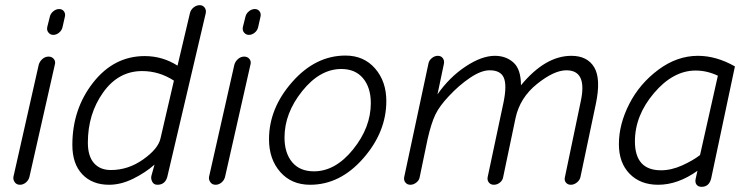

<svg xmlns="http://www.w3.org/2000/svg" viewBox="-20 -709 2895 743"><path d="M186 -574Q175 -574 167.5 -583Q160 -592 163 -605L173 -645Q176 -657 186.5 -665.5Q197 -674 209 -674Q221 -674 227.5 -665Q234 -656 231 -644L222 -604Q219 -591 208.5 -582.5Q198 -574 186 -574ZM32 -25 130 -459Q134 -472 144.5 -481Q155 -490 168 -490Q181 -490 188.5 -480.5Q196 -471 192 -458L94 -25Q91 -12 80.5 -3Q70 6 57 6Q44 6 37 -4Q30 -14 32 -25Z M402 6Q337 6 298.5 -34.5Q260 -75 260 -148Q260 -287 340.5 -389.5Q421 -492 540 -492Q609 -492 667 -455L715 -658Q718 -671 729 -680Q740 -689 753 -689Q765 -689 772 -679.5Q779 -670 776 -657L627 -23Q618 6 589 6Q575 6 569 -6Q563 -18 566 -29L578 -72Q543 -41 495.5 -17.5Q448 6 402 6ZM409 -51Q476 -51 534 -92Q592 -133 601 -173L653 -397Q596 -434 530 -434Q438 -434 379 -351Q320 -268 320 -157Q320 -105 343.5 -78Q367 -51 409 -51Z M943 -574Q932 -574 924.5 -583Q917 -592 920 -605L930 -645Q933 -657 943.5 -665.5Q954 -674 966 -674Q978 -674 984.5 -665Q991 -656 988 -644L979 -604Q976 -591 965.5 -582.5Q955 -574 943 -574ZM789 -25 887 -459Q891 -472 901.5 -481Q912 -490 925 -490Q938 -490 945.5 -480.5Q953 -471 949 -458L851 -25Q848 -12 837.5 -3Q827 6 814 6Q801 6 794 -4Q787 -14 789 -25Z M1180 6Q1108 6 1064.5 -43.5Q1021 -93 1021 -170Q1021 -290 1111 -392Q1201 -494 1317 -494Q1388 -494 1431.5 -444Q1475 -394 1475 -318Q1475 -198 1385.5 -96Q1296 6 1180 6ZM1195 -46Q1278 -46 1346.5 -131Q1415 -216 1415 -310Q1415 -370 1385 -406Q1355 -442 1301 -442Q1218 -442 1149.5 -356.5Q1081 -271 1081 -177Q1081 -117 1110.5 -81.5Q1140 -46 1195 -46Z M1544 -23 1638 -463Q1640 -475 1651 -484Q1662 -493 1674 -493Q1687 -493 1693.5 -484Q1700 -475 1698 -463L1673 -344Q1719 -410 1781.5 -451.5Q1844 -493 1895 -493Q1938 -493 1967 -467Q1996 -441 1996 -379Q2090 -493 2191 -493Q2253 -493 2279.5 -448.5Q2306 -404 2286 -308L2226 -23Q2223 -11 2212 -2.5Q2201 6 2189 6Q2177 6 2170 -2.5Q2163 -11 2166 -23L2227 -315Q2254 -437 2172 -437Q2124 -437 2058 -384Q1992 -331 1975 -252L1927 -23Q1925 -11 1914.5 -2.5Q1904 6 1891 6Q1879 6 1872 -2.5Q1865 -11 1867 -23L1929 -315Q1942 -380 1929.5 -408.5Q1917 -437 1875 -437Q1842 -437 1799 -408Q1756 -379 1717 -337Q1681 -299 1665 -266Q1649 -233 1635 -172L1604 -23Q1602 -11 1591 -2.5Q1580 6 1568 6Q1556 6 1549 -2.5Q1542 -11 1544 -23Z M2527 6Q2458 6 2416.5 -36.5Q2375 -79 2375 -151Q2375 -228 2415 -306.5Q2455 -385 2527.5 -439Q2600 -493 2681 -493Q2752 -493 2824 -452L2732 -18Q2724 14 2695 14Q2682 14 2675.5 5.5Q2669 -3 2672 -17L2679 -48Q2603 6 2527 6ZM2538 -50Q2578 -50 2620 -69Q2662 -88 2689 -109L2758 -416Q2716 -436 2672 -436Q2585 -436 2511 -349Q2437 -262 2437 -162Q2437 -50 2538 -50Z"/></svg>

Font: Comic Neue
Style: Italic
Weight: 400
Italic angle: -12°
Designer: Craig Rozynski
Foundry: Craig Rozynski
Version: Version 2.003